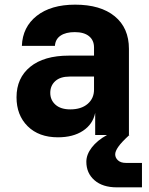

<svg xmlns="http://www.w3.org/2000/svg" viewBox="-20 -580 640 825"><path d="M229 10Q147 10 99 -37.5Q51 -85 51 -162Q51 -245 110 -293Q169 -341 276 -341H384V-376Q384 -407 362.5 -424.5Q341 -442 301 -442Q263 -442 240.5 -427Q218 -412 216 -383H74Q77 -464 138 -512Q199 -560 303 -560Q412 -560 473 -510Q534 -460 534 -370V0H536Q502 31 488.5 50.5Q475 70 475 83Q475 98 487 109Q499 120 521 120H590V225H482Q421 225 386 194.5Q351 164 351 115Q351 84 374.5 53.5Q398 23 440 0H389V-95Q379 -46 336.5 -18Q294 10 229 10ZM282 -110Q329 -110 356.5 -133.5Q384 -157 384 -195V-251H279Q239 -251 217.5 -231.5Q196 -212 196 -181Q196 -150 218.5 -130Q241 -110 282 -110Z"/></svg>

Font: JetBrains Mono NL ExtraBold
Style: Regular
Weight: 800
Designer: Philipp Nurullin, Konstantin Bulenkov
Foundry: JetBrains
Version: Version 2.304; ttfautohint (v1.8.4.7-5d5b)